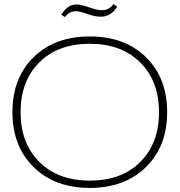

<svg xmlns="http://www.w3.org/2000/svg" viewBox="-20 -915 882 943"><path d="M475 -833Q446 -833 408.5 -846.5Q371 -860 353 -860Q320 -860 299 -831L281 -843Q299 -870 316 -881.5Q333 -893 359 -893Q377 -893 419 -878.5Q461 -864 482 -865Q516 -865 537 -895L556 -882Q525 -833 475 -833ZM421 8Q249 8 145 -94.5Q41 -197 41 -364Q41 -532 145 -634Q249 -736 421 -736Q593 -736 697 -634Q801 -532 801 -364Q801 -196 696.5 -94Q592 8 421 8ZM421 -28Q578 -28 669.5 -120Q761 -212 761 -364Q761 -516 669 -608Q577 -700 421 -700Q264 -700 172.5 -608Q81 -516 81 -364Q81 -212 173 -120Q265 -28 421 -28Z"/></svg>

Font: Mona Sans Expanded ExtraLight
Style: Regular
Weight: 200
Width: 7
Designer: Deni Anggara
Foundry: GitHub
Version: Version 1.001;gftools[0.9.33]